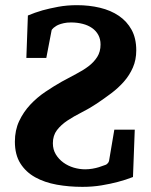

<svg xmlns="http://www.w3.org/2000/svg" viewBox="-20 -707 585 743"><path d="M494.6 -22Q467.3 -11.2 435.5 -2.9Q408.2 4.4 373 10.3Q337.9 16.1 298.8 16.1Q246.6 16.1 199.5 7.6Q152.3 -1 116.2 -21Q80.1 -41 58.8 -74.7Q37.6 -108.4 37.6 -158.7Q37.6 -203.1 54.2 -238.5Q70.8 -273.9 97.2 -302Q123.5 -330.1 155.8 -351.8Q188 -373.5 219.2 -391.1Q247.6 -406.7 274.4 -420.7Q301.3 -434.6 322.3 -450.4Q343.3 -466.3 356.2 -486.6Q369.1 -506.8 369.1 -534.7Q369.1 -555.7 360.4 -571.8Q351.6 -587.9 336.2 -598.6Q320.8 -609.4 299.8 -614.7Q278.8 -620.1 254.9 -620.1Q238.8 -620.1 227.1 -617.4Q215.3 -614.7 208 -611.8Q199.2 -608.4 193.8 -604Q189.9 -601.6 187 -599.1Q184.6 -596.7 182.4 -594.2Q180.2 -591.8 179.7 -589.8L159.2 -482.9H82L87.9 -647Q114.3 -658.2 144.5 -667Q170.9 -674.3 205.1 -680.7Q239.3 -687 277.8 -687Q325.2 -687 366.9 -677Q408.7 -667 439.9 -645.8Q471.2 -624.5 489.3 -591.6Q507.3 -558.6 507.3 -512.2Q507.3 -475.1 494.1 -445.3Q481 -415.5 459.5 -391.1Q438 -366.7 410.4 -345.9Q382.8 -325.2 354.5 -306.2Q325.7 -287.1 295.7 -272Q265.6 -256.8 241 -240.5Q216.3 -224.1 200.4 -203.4Q184.6 -182.6 184.6 -152.8Q184.6 -128.4 196 -109.6Q207.5 -90.8 225.3 -77.9Q243.2 -64.9 265.4 -58.3Q287.6 -51.8 309.6 -51.8Q323.7 -51.8 337.6 -54.2Q351.6 -56.6 362.8 -60.1Q375.5 -64 387.7 -68.8Q390.1 -68.8 395.3 -73.5Q400.4 -78.1 401.9 -84L422.4 -205.1H501.5Z"/></svg>

Font: Charis SIL Eur
Style: Bold
Weight: 700
Foundry: SIL International
Version: Version 5.000